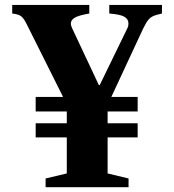

<svg xmlns="http://www.w3.org/2000/svg" viewBox="-20 -782 726 802"><path d="M170.5 0V-36.5L259 -57.5V-208H129V-267H259V-316.5H129V-377H243.5L92.5 -679Q81 -703 70 -712.8Q59 -722.5 31 -725.5V-761.5H353V-725.5Q306.5 -717.5 291.2 -707.5Q276 -697.5 276 -684Q276 -674.5 282 -662.5L393 -426.5H396.5L512 -664Q515 -670 515.8 -675.2Q516.5 -680.5 516.5 -684.5Q516.5 -702 499.5 -712Q482.5 -722 436.5 -725.5V-761.5H656.5V-725.5Q630 -720 616 -712.8Q602 -705.5 591 -687Q580 -668.5 562.5 -629.5L445 -377H555V-316.5H429.5V-267H555V-208H429.5V-57.5L517 -36.5V0Z"/></svg>

Font: Libre Caslon Text
Style: Bold
Weight: 700
Designer: Pablo Impallari, Rodrigo Fuenzalida, Katja Schimmel
Foundry: Pablo Impallari, Rodrigo Fuenzalida
Version: Version 2.000